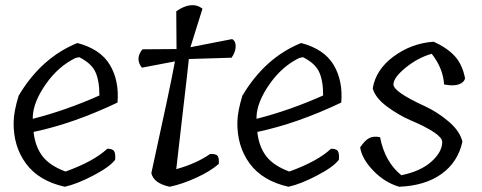

<svg xmlns="http://www.w3.org/2000/svg" viewBox="-20 -712 1838 732"><path d="M275 -548Q363 -525 399 -464.5Q435 -404 428 -321Q260 -241 108 -209Q114 -153 142 -116.5Q170 -80 230 -58Q338 -97 389 -145Q409 -145 415 -136Q421 -127 419 -103Q399 -76 336 -43Q273 -10 227 0Q128 -22 79 -88.5Q30 -155 32 -248Q33 -288 51 -347Q137 -492 275 -548ZM105 -267V-259Q231 -291 359 -348Q359 -405 343.5 -438Q328 -471 282 -494L268 -491Q202 -459 154.5 -391Q107 -323 105 -267Z M863 -492 700 -487Q693 -420 676.5 -280.5Q660 -141 652 -67Q730 -89 781 -125Q804 -126 810 -117Q816 -108 814 -87Q782 -59 728.5 -34.5Q675 -10 627 0Q566 -13 557 -52Q630 -384 647 -478L521 -454Q494 -488 523 -524L653 -525L652 -669Q711 -710 752 -679L706 -532L865 -563Q879 -555 878.5 -534.5Q878 -514 863 -492Z M1128 -548Q1216 -525 1252 -464.5Q1288 -404 1281 -321Q1113 -241 961 -209Q967 -153 995 -116.5Q1023 -80 1083 -58Q1191 -97 1242 -145Q1262 -145 1268 -136Q1274 -127 1272 -103Q1252 -76 1189 -43Q1126 -10 1080 0Q981 -22 932 -88.5Q883 -155 885 -248Q886 -288 904 -347Q990 -492 1128 -548ZM958 -267V-259Q1084 -291 1212 -348Q1212 -405 1196.5 -438Q1181 -471 1135 -494L1121 -491Q1055 -459 1007.5 -391Q960 -323 958 -267Z M1666 -171Q1666 -202 1544 -254Q1498 -274 1454.5 -306.5Q1411 -339 1401 -375Q1413 -447 1481 -497Q1549 -547 1633 -553Q1681 -532 1711.5 -500.5Q1742 -469 1753 -414Q1750 -398 1729.5 -390.5Q1709 -383 1673 -390Q1670 -450 1626 -507Q1573 -492 1526.5 -454Q1480 -416 1480 -390Q1480 -362 1600 -307Q1646 -286 1689.5 -249.5Q1733 -213 1743 -172Q1726 -94 1663.5 -49Q1601 -4 1502 0Q1447 -16 1403.5 -61Q1360 -106 1353 -150Q1371 -177 1387.5 -185.5Q1404 -194 1429 -189Q1447 -95 1510 -44Q1584 -59 1625 -96Q1666 -133 1666 -171Z"/></svg>

Font: Tillana
Style: Regular
Weight: 400
Designer: Lipi Raval (Devanagari, Latin), Jonny Pinhorn (Latin)
Foundry: Indian Type Foundry
Version: Version 2.002;PS 1.0;hotconv 1.0.79;makeotf.lib2.5.61930; tt